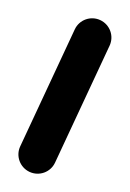

<svg xmlns="http://www.w3.org/2000/svg" viewBox="-53 -81 142 210"><path d="M28.8 -48.9C28.8 -48.9 28.8 -48.9 28.8 -48.9C8.9 -6.2 -11 36.5 -30.9 79.1C-35.8 89.6 -31.2 102.1 -20.7 107C-10.2 111.9 2.3 107.4 7.2 96.9C7.2 96.9 7.2 96.9 7.2 96.9C27.1 54.2 47 11.5 66.9 -31.1C71.8 -41.6 67.2 -54.1 56.7 -59C46.2 -63.9 33.7 -59.4 28.8 -48.9Z"/></svg>

Font: FRB American Cursive Guidelines Medium
Style: Italic
Weight: 500
Italic angle: -25°
Version: Version 2.0;Modular Font Editor K font №1